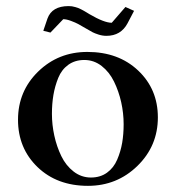

<svg xmlns="http://www.w3.org/2000/svg" viewBox="-20 -603 578 630"><path d="M329.1 -485.4Q316.4 -485.4 303.5 -489.5Q290.5 -493.7 283.7 -497.3Q276.9 -501 261.7 -509.8Q244.1 -520 236.1 -524.4Q228 -528.8 213.1 -534.4Q198.2 -540 187.5 -540L145.5 -496.1L122.1 -502L135.7 -542Q150.4 -583 205.1 -583Q210.9 -583 216.1 -582.3Q221.2 -581.5 227.1 -579.8Q232.9 -578.1 236.3 -576.9Q239.7 -575.7 246.3 -572.3Q252.9 -568.8 255.1 -567.6Q257.3 -566.4 264.6 -562Q272 -557.6 273.4 -556.6Q321.8 -528.3 346.7 -528.3L391.6 -580.1L419.9 -567.4L398.4 -526.4Q376.5 -485.4 329.1 -485.4ZM268.6 6.8Q167 6.8 103 -54.9Q39.1 -116.7 39.1 -210Q39.1 -303.7 105.2 -368.2Q171.4 -432.6 266.6 -432.6Q368.7 -432.6 433.3 -371.6Q498 -310.5 498 -217.8Q498 -124 430.9 -58.6Q363.8 6.8 268.6 6.8ZM278.3 -20.5Q309.1 -20.5 331.1 -36.4Q353 -52.2 364.5 -79.1Q376 -106 380.9 -134.5Q385.7 -163.1 385.7 -195.3Q385.7 -231.4 377.7 -267.6Q369.6 -303.7 354.2 -335.2Q338.9 -366.7 313.5 -386.5Q288.1 -406.2 256.8 -406.2Q226.1 -406.2 204.1 -390.4Q182.1 -374.5 171.1 -347.4Q160.2 -320.3 155.3 -291.5Q150.4 -262.7 150.4 -229.5Q150.4 -193.8 158.2 -158Q166 -122.1 181.2 -90.8Q196.3 -59.6 221.7 -40Q247.1 -20.5 278.3 -20.5Z"/></svg>

Font: Comprehension SemiBold
Style: Regular
Weight: 600
Designer: Alfredo Marco Pradil
Foundry: Alfredo Marco Pradil
Version: 1.0